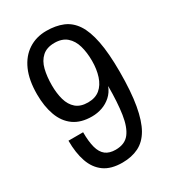

<svg xmlns="http://www.w3.org/2000/svg" viewBox="-175 -791 801 896"><g transform="rotate(-30 225.5 -343.5)"><path d="M218.6 12Q157.6 12 120.9 -14.5Q84.2 -40.9 67.5 -89Q50.8 -137.1 50.8 -202.9H129.7Q129.7 -152.4 138.6 -119.8Q147.4 -87.2 167.5 -71.6Q187.7 -56 221.1 -56Q270.8 -56 295.5 -87.8Q320.2 -119.6 329.5 -181.6Q338.8 -243.6 338.8 -331.2Q327.6 -302.1 306.4 -283.1Q285.2 -264.1 258.9 -254.9Q232.5 -245.6 203.1 -245.6Q143.8 -245.6 105.8 -272.8Q67.9 -299.9 49.9 -349.4Q31.9 -398.8 31.9 -463.5Q31.9 -539.7 55 -591.7Q78.1 -643.7 120.2 -671.1Q162.3 -698.5 217 -698.5Q267.1 -698.5 305.2 -682.8Q343.3 -667.1 368.4 -629.6Q393.4 -592.1 406.2 -526.8Q419 -461.5 419 -362.5Q419 -255.3 406.2 -183Q393.4 -110.8 368.9 -68.1Q344.3 -25.4 306.5 -6.7Q268.6 12 218.6 12ZM220 -311.6Q259.4 -311.6 284.2 -332.2Q308.9 -352.9 320.7 -389.4Q332.5 -425.9 332.5 -470.9Q332.5 -515.6 322.2 -551.9Q311.9 -588.2 287.3 -609.6Q262.8 -631 221.9 -631Q180.2 -631 155.9 -609.1Q131.6 -587.2 122.2 -549.7Q112.9 -512.2 112.9 -465.2Q112.9 -422 122.7 -387Q132.6 -351.9 156.2 -331.7Q179.8 -311.6 220 -311.6Z"/></g></svg>

Font: Archivo SemiBold Condensed
Style: Regular
Weight: 600
Width: 3
Version: Version 2.001